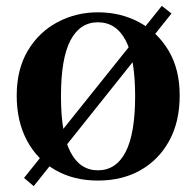

<svg xmlns="http://www.w3.org/2000/svg" viewBox="-20 -599 670 655"><path d="M565 -553 95 36 62 8 532 -579ZM314 17Q232 17 169.5 -18.5Q107 -54 72 -119.5Q37 -185 37 -273Q37 -362 74.5 -425.5Q112 -489 175.5 -523Q239 -557 314 -557Q391 -557 454 -523.5Q517 -490 555 -426.5Q593 -363 593 -273Q593 -184 557.5 -119Q522 -54 459.5 -18.5Q397 17 314 17ZM314 -18Q376 -18 408.5 -80.5Q441 -143 441 -271Q441 -400 408.5 -461.5Q376 -523 314 -523Q253 -523 220.5 -461.5Q188 -400 188 -271Q188 -142 220.5 -80Q253 -18 314 -18Z"/></svg>

Font: Noto Serif TC ExtraLight ExtraBold
Style: Regular
Weight: 800
Version: Version 2.002-H1;hotconv 1.1.0;makeotfexe 2.6.0